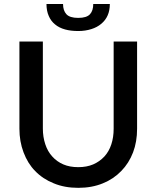

<svg xmlns="http://www.w3.org/2000/svg" viewBox="-20 -927 779 956"><path d="M369.6 -94.7Q411.6 -94.7 443.8 -108.4Q475.6 -122.1 499.5 -147.5Q522.5 -172.4 534.2 -208Q545.9 -243.2 545.9 -286.1V-720.2H662.6V-286.1Q662.6 -221.2 642.6 -168.5Q622.1 -114.7 584 -75.7Q545.4 -35.6 492.2 -14.2Q438 8.3 369.6 8.3Q301.3 8.3 247.6 -14.2Q192.9 -36.1 154.8 -75.7Q118.2 -112.8 97.2 -168.5Q76.7 -222.7 76.7 -286.1V-720.2H193.4V-286.6Q193.4 -245.1 205.6 -208.5Q217.3 -172.9 240.2 -147.9Q263.2 -122.1 295.4 -108.4Q327.1 -94.7 369.6 -94.7ZM369.6 -772.5Q332.5 -772.5 304.2 -780.3Q273.9 -788.6 253.9 -805.7Q233.4 -822.3 222.7 -847.7Q211.4 -873 211.4 -907.2H293.9Q293.9 -874.5 310.5 -856.4Q327.1 -837.9 369.6 -837.9Q411.6 -837.9 428.2 -856.4Q444.3 -874 444.3 -907.2H526.9Q526.9 -875 516.1 -850.6Q505.9 -826.7 484.4 -808.6Q463.4 -791 435.1 -782.2Q404.8 -772.5 369.6 -772.5Z"/></svg>

Font: Lato-SemiBold
Style: Regular
Weight: 500
Designer: Lukasz Dziedzic with Adam Twardoch and Botio Nikoltchev
Foundry: tyPoland Lukasz Dziedzic
Version: ""